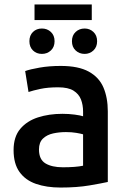

<svg xmlns="http://www.w3.org/2000/svg" viewBox="-20 -831 575 862"><path d="M252 11Q189 11 141.5 -5.5Q94 -22 67.5 -59Q41 -96 41 -157Q41 -217 71 -252.5Q101 -288 150.5 -304Q200 -320 260 -320Q289 -320 315 -316.5Q341 -313 353 -309V-330Q353 -360 343.5 -384.5Q334 -409 310 -424Q286 -439 241 -439Q195 -439 162 -432Q129 -425 108 -418L93 -512Q115 -520 158 -527.5Q201 -535 253 -535Q332 -535 378.5 -509.5Q425 -484 444.5 -438Q464 -392 464 -331V-14Q437 -8 381.5 1.5Q326 11 252 11ZM262 -80Q320 -80 353 -87V-228Q343 -231 322.5 -234.5Q302 -238 276 -238Q246 -238 218.5 -232Q191 -226 173 -209Q155 -192 155 -160Q155 -115 184 -97.5Q213 -80 262 -80ZM135 -741V-811H392V-741ZM168 -589Q144 -589 128 -604.5Q112 -620 112 -646Q112 -672 128 -687.5Q144 -703 168 -703Q192 -703 208.5 -687.5Q225 -672 225 -646Q225 -620 208.5 -604.5Q192 -589 168 -589ZM360 -589Q336 -589 319.5 -604.5Q303 -620 303 -646Q303 -672 319.5 -687.5Q336 -703 360 -703Q383 -703 399.5 -687.5Q416 -672 416 -646Q416 -620 399.5 -604.5Q383 -589 360 -589Z"/></svg>

Font: Ubuntu Sans SemiBold
Style: Regular
Weight: 600
Designer: Dalton Maag Ltd
Foundry: Dalton Maag Ltd
Version: Version 1.006; ttfautohint (v1.8.4.7-5d5b)